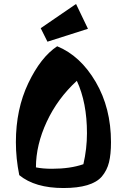

<svg xmlns="http://www.w3.org/2000/svg" viewBox="-20 -923 629 967"><path d="M539 -207Q539 -146 529 -105.5Q519 -65 493 -34Q443 24 299.5 24Q156 24 77 -41Q60 -125 60 -207Q60 -373 122.5 -504Q185 -635 268 -690Q385 -642 462 -510.5Q539 -379 539 -207ZM418 -252Q418 -406 367 -516Q270 -427 215.5 -310Q161 -193 161 -80Q195 -73 242 -73Q334 -73 400 -96Q418 -174 418 -252ZM185 -781 363 -903 423 -778 219 -713Z"/></svg>

Font: Joti One
Style: Regular
Weight: 400
Designer: Eduardo Rodriguez Tunni
Foundry: Eduardo Rodriguez Tunni
Version: Version 1.001